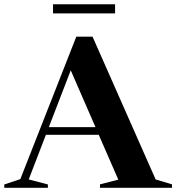

<svg xmlns="http://www.w3.org/2000/svg" viewBox="-32 -896 840 916"><path d="M710.5 -40 788.5 -16.5V0H445V-16.5L532.5 -39L439 -253H187L105 -40L196.5 -16V0H-11.5V-16L65 -41.5L332 -721H409.5ZM201 -289.5H423.5L305.5 -560.5ZM221 -832V-875.5H517V-832Z"/></svg>

Font: Newsreader 72pt SemiBold
Style: Regular
Weight: 600
Designer: Hugues Gentile
Foundry: Production Type
Version: Version 1.003; ttfautohint (v1.8.3)